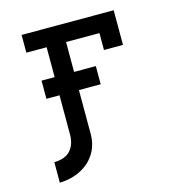

<svg xmlns="http://www.w3.org/2000/svg" viewBox="-105 -615 809 878"><g transform="rotate(-15 300.0 -176.0)"><path d="M172.5 -28V-213.5H110.5V-299.5H172.5V-441H76.5V-525H512.5V-361H422.5V-441H264.5V-299.5H367.5V-213.5H264.5V-6.5Q264.5 47 239 87Q213.5 127 169.2 149.2Q125 171.5 70.5 173V76Q124 74.5 148.2 46.2Q172.5 18 172.5 -28Z"/></g></svg>

Font: JuliaMono SemiBold
Style: Regular
Weight: 600
Monospace: yes
Designer: cormullion
Foundry: corm
Version: Version 0.055; ttfautohint (v1.8.4)